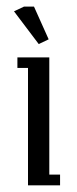

<svg xmlns="http://www.w3.org/2000/svg" viewBox="-20 -556 232 576"><path d="M22 -522 51.8 -536.1H82L126 -438L96.2 -423.8ZM32.2 -352.1V-383.8H127.9V-32.2H160.2V0H64V-352.1Z"/></svg>

Font: Gawaa
Style: Regular
Weight: 400
Designer: T. Christopher White
Version: Version 1.0